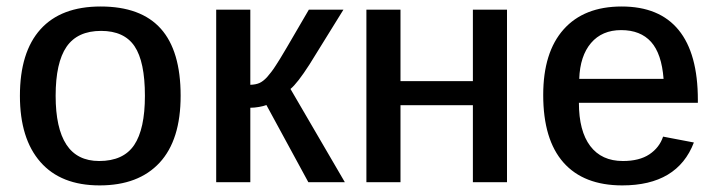

<svg xmlns="http://www.w3.org/2000/svg" viewBox="-20 -558 2198 588"><path d="M533.2 -264.6Q533.2 -129.4 468.8 -59.8Q404.3 9.8 285.2 9.8Q166.5 9.8 103.8 -61.8Q41 -133.3 41 -264.6Q41 -398.4 104 -468.3Q167 -538.1 288.1 -538.1Q411.6 -538.1 472.4 -470.2Q533.2 -402.3 533.2 -264.6ZM423.8 -264.6Q423.8 -369.1 392.1 -416.3Q360.4 -463.4 289.6 -463.4Q217.3 -463.4 183.8 -414.8Q150.4 -366.2 150.4 -264.6Q150.4 -165.5 183.3 -115.2Q216.3 -64.9 283.7 -64.9Q357.9 -64.9 390.9 -113.8Q423.8 -162.6 423.8 -264.6Z M746.6 -228V0H642.1V-528.3H746.6V-298.3Q763.2 -298.8 774.4 -303.7Q785.6 -308.6 797.9 -321.8Q803.7 -328.6 810.8 -337.6Q817.9 -346.7 825.2 -358.4Q833 -369.6 858.2 -412.4Q883.3 -455.1 925.8 -528.3H1031.7L927.7 -360.4Q890.6 -302.7 869.6 -285.6L1036.1 0H924.3L795.9 -236.3Q787.1 -232.9 773.2 -230.5Q759.3 -228 746.6 -228Z M1206.5 -235.8V0H1102.1V-528.3H1206.5V-309.6H1428.2V-528.3H1532.7V0H1428.2V-235.8Z M1752.9 -243.2Q1752.9 -156.7 1787.6 -110.8Q1822.3 -64.9 1887.7 -64.9Q1938 -64.9 1968.8 -85.4Q1999.5 -106 2010.7 -139.6L2105 -121.6Q2054.7 9.8 1885.7 9.8Q1767.6 9.8 1705.6 -60.3Q1643.6 -130.4 1643.6 -267.1Q1643.6 -397.9 1706.1 -468Q1768.6 -538.1 1883.8 -538.1Q1999.5 -538.1 2058.3 -466.1Q2117.2 -394 2117.2 -252V-243.2ZM2012.2 -316.4Q2006.3 -393.6 1973.9 -429.7Q1941.4 -465.8 1882.3 -465.8Q1823.7 -465.8 1790 -426.3Q1756.3 -386.7 1753.9 -316.4Z"/></svg>

Font: Arimo Medium
Style: Regular
Weight: 500
Designer: Steve Matteson
Foundry: Monotype Imaging Inc.
Version: Version 1.33